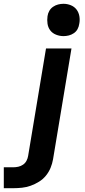

<svg xmlns="http://www.w3.org/2000/svg" viewBox="-129 -775 449 1010"><path d="M-109 215V105H-59Q-46 105 -32.5 102Q-19 99 -7.5 91Q4 83 10.5 70.5Q17 58 19 45L113 -520H247L150 63Q146 86 137 108Q128 130 112.5 149Q97 168 76 181Q55 194 32.5 202Q10 210 -13 212.5Q-36 215 -59 215ZM205 -585Q185 -585 166 -592.5Q147 -600 135.5 -615Q124 -630 121 -650Q118 -670 121 -690Q123 -705 130.5 -718Q138 -731 150.5 -739.5Q163 -748 177 -751.5Q191 -755 205 -755Q225 -755 243.5 -747.5Q262 -740 273.5 -725Q285 -710 288.5 -690Q292 -670 288 -650Q286 -635 279 -622Q272 -609 259.5 -600.5Q247 -592 233 -588.5Q219 -585 205 -585Z"/></svg>

Font: Iosevka Aile Extrabold
Style: Italic
Weight: 800
Italic angle: -9°
Designer: Belleve Invis
Foundry: Belleve Invis
Version: Version 31.1.0; ttfautohint (v1.8.4)